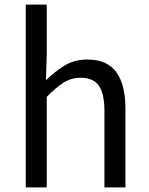

<svg xmlns="http://www.w3.org/2000/svg" viewBox="-20 -816 647 836"><path d="M92.1 0V-796H183.5V-578.3L180 -466.4Q217.7 -503.9 260.8 -530.3Q303.9 -556.8 360.1 -556.8Q445.8 -556.8 486 -502.4Q526.1 -448 526.1 -344.1V0H434.7V-332.4Q434.7 -408.5 410.5 -442.9Q386.3 -477.4 331.5 -477.4Q289.9 -477.4 257 -456.4Q224.2 -435.5 183.5 -394V0Z"/></svg>

Font: Noto Sans TC
Style: Regular
Weight: 100
Designer: Ryoko NISHIZUKA 西塚涼子 (kana, bopomofo & ideographs); Paul D. Hunt (Latin, Greek & Cyrillic); Sandoll Communications 산돌커뮤니
Foundry: Adobe
Version: Version 2.004;hotconv 1.0.118;makeotfexe 2.5.65603